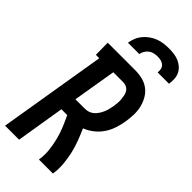

<svg xmlns="http://www.w3.org/2000/svg" viewBox="-299 -1015 1075 1075"><g transform="rotate(45 238.5 -477.5)"><path d="M-4 0 102 -640H75L74 -735H291Q321 -735 349.5 -728Q378 -721 400 -704Q422 -687 436 -662.5Q450 -638 456.5 -610Q463 -582 462 -552Q461 -522 456 -492Q451 -462 441 -432Q431 -402 413 -375.5Q395 -349 369.5 -329Q344 -309 315 -298Q330 -264 343.5 -228.5Q357 -193 365.5 -156Q374 -119 377.5 -79.5Q381 -40 375 0H264Q270 -39 266 -77Q262 -115 253 -151Q244 -187 230 -221Q216 -255 200 -288H154L107 0ZM170 -383H245Q259 -383 273 -387.5Q287 -392 298.5 -402Q310 -412 318.5 -425Q327 -438 333 -451.5Q339 -465 342 -479Q345 -493 348 -507Q350 -521 351.5 -535.5Q353 -550 351.5 -564Q350 -578 347.5 -591.5Q345 -605 338 -616Q331 -627 318.5 -633.5Q306 -640 292 -640H213ZM154 -815Q157 -835 165 -855Q173 -875 187 -892Q201 -909 219.5 -922Q238 -935 258 -942.5Q278 -950 298.5 -952.5Q319 -955 339 -955Q360 -955 379.5 -952.5Q399 -950 417 -942.5Q435 -935 449.5 -922Q464 -909 472 -892Q480 -875 481 -855Q482 -835 479 -815H389Q391 -829 388 -842Q385 -855 375.5 -863.5Q366 -872 353 -875Q340 -878 327 -878Q313 -878 299 -875Q285 -872 273.5 -863.5Q262 -855 254 -842Q246 -829 244 -815Z"/></g></svg>

Font: Iosevka QP
Style: Bold Italic
Weight: 700
Italic angle: -9°
Designer: Belleve Invis
Foundry: Belleve Invis
Version: Version 20.0.0; ttfautohint (v1.8.4)